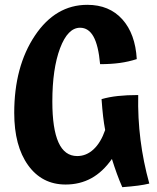

<svg xmlns="http://www.w3.org/2000/svg" viewBox="-20 -744 651 796"><path d="M553 -350Q551 -255 562.5 -164Q574 -73 599 17Q579 22 552.5 25.5Q526 29 487 32Q475 5 464.5 -24Q454 -53 444 -85Q406 -31 358.5 -5Q311 21 252 21Q154 21 96.5 -59Q39 -139 39 -276Q39 -468 124.5 -596Q210 -724 342 -724Q433 -724 487 -664Q541 -604 547 -499Q513 -488 476.5 -483Q440 -478 395 -478Q388 -556 367.5 -592.5Q347 -629 312 -629Q261 -629 229 -544Q197 -459 197 -323Q197 -210 222.5 -153.5Q248 -97 300 -97Q338 -97 368 -125Q398 -153 416 -205Q411 -231 407.5 -261Q404 -291 401 -333Q432 -342 469 -346Q506 -350 553 -350Z"/></svg>

Font: Atma SemiBold
Style: Regular
Weight: 600
Designer: Gregori Vincens, Jeremie Hornus, Riccardo Olocco, Yoann Minet.
Foundry: black foundry
Version: Version 1.102;PS 1.100;hotconv 1.0.86;makeotf.lib2.5.63406